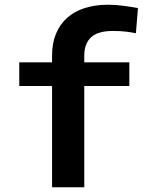

<svg xmlns="http://www.w3.org/2000/svg" viewBox="-20 -792 640 812"><path d="M200.2 0V-428.2H61.5V-528.3H200.2V-557.1Q200.2 -609.4 216.8 -649.4Q233.4 -689.5 264.2 -716.8Q294.9 -744.1 338.9 -758.1Q382.8 -772 437 -772Q454.1 -772 470 -770.8Q485.8 -769.5 501 -767.6Q516.1 -765.6 531.5 -763.2Q546.9 -760.7 563.5 -757.8L554.7 -651.4Q536.1 -655.3 512.7 -658.2Q489.3 -661.1 457.5 -661.1Q394 -661.1 365.2 -634.3Q336.4 -607.4 336.4 -557.1V-528.3H526.9V-428.2H336.4V0Z"/></svg>

Font: TypoPRO Roboto Mono
Style: Bold
Weight: 700
Designer: Google
Version: Version 2.000986; 2015; ttfautohint (v1.3)